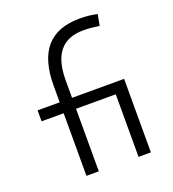

<svg xmlns="http://www.w3.org/2000/svg" viewBox="-135 -845 856 949"><g transform="rotate(-20 293.0 -371.0)"><path d="M157.2 0H222.2V-329.1H431.2V0H496.1V-386.7H222.2V-478.5C222.2 -614.3 277.3 -681.2 388.2 -681.2C413.1 -681.2 437.5 -679.2 472.2 -674.3L482.9 -732.4C452.1 -739.3 424.3 -742.2 391.1 -742.2C234.4 -742.2 157.2 -653.3 157.2 -473.6V-386.7H41V-329.1H157.2Z"/></g></svg>

Font: Cascadia Code Light
Style: Regular
Weight: 300
Monospace: yes
Designer: Aaron Bell
Foundry: Saja Typeworks
Version: Version 2404.023